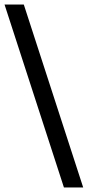

<svg xmlns="http://www.w3.org/2000/svg" viewBox="-44 -770 387 847"><path d="M238 57 -24 -750H61L323 57Z"/></svg>

Font: Mulish SemiBold
Style: Regular
Weight: 600
Designer: Vernon Adams
Foundry: Vernon Adams
Version: Version 3.603; ttfautohint (v1.8.3)